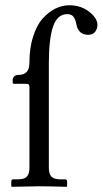

<svg xmlns="http://www.w3.org/2000/svg" viewBox="-20 -718 395 739"><path d="M93.3 -477.1Q93.3 -533.2 107.4 -577.4Q121.6 -621.6 144.5 -647Q167.5 -672.4 193.6 -685.1Q219.7 -697.8 246.1 -697.8Q294.9 -697.8 328.6 -668.5Q355 -645.5 355 -622.1Q355 -607.4 346.2 -595.7Q337.4 -584 319.8 -584Q281.2 -584 273.9 -625Q270.5 -643.1 262.9 -653.3Q255.4 -663.6 239.3 -663.6Q200.7 -663.6 184.3 -616Q168 -568.4 168 -473.6V-71.8Q168 -49.3 177.7 -38.6Q187.5 -27.8 210.9 -27.8H230Q238.3 -27.8 238.3 -19.5V-1L236.3 1Q168 -1 128.9 -1L25.4 1L23.4 -1V-19.5Q23.4 -27.8 31.2 -27.8H50.3Q74.2 -27.8 83.7 -38.6Q93.3 -49.3 93.3 -71.8V-380.4Q93.3 -389.6 90.8 -392.6Q88.4 -395.5 78.1 -395.5H34.2Q28.8 -395.5 28.8 -401.4V-410.2Q28.8 -417.5 34.4 -423.6Q40 -429.7 51.8 -429.7Q93.3 -429.7 93.3 -477.1Z"/></svg>

Font: Libertinage
Style: f
Weight: 400
Designer: OSP
Foundry: OSP
Version: Version 1.0; 2008; OFL relea